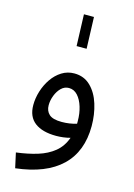

<svg xmlns="http://www.w3.org/2000/svg" viewBox="-131 -720 709 1018"><g transform="rotate(15 223.5 -211.5)"><path d="M58 230 40 148Q104 140 156 124Q208 108 245 78Q282 48 300 -2Q282 3 262 5.5Q242 8 223 8Q147 8 105.5 -23.5Q64 -55 64 -119Q64 -157 76 -195.5Q88 -234 110 -266Q132 -298 163 -317.5Q194 -337 232 -337Q285 -337 321 -302Q357 -267 374.5 -210.5Q392 -154 392 -91Q392 49 307.5 130Q223 211 58 230ZM143 -139Q143 -108 163 -89.5Q183 -71 232 -71Q275 -71 314 -83Q314 -89 314 -97Q314 -139 303 -175Q292 -211 272 -233Q252 -255 224 -255Q200 -255 182 -237.5Q164 -220 153.5 -193Q143 -166 143 -139ZM205 -480 199 -653H254L260 -480Z"/></g></svg>

Font: Noto IKEA Arabic
Style: Regular
Weight: 400
Designer: Monotype Design Team
Foundry: Monotype Imaging Inc.
Version: Version 1.200